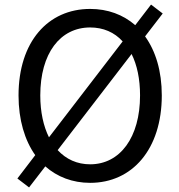

<svg xmlns="http://www.w3.org/2000/svg" viewBox="-20 -786 782 839"><path d="M555 -550C579 -502 592 -441 592 -369C592 -186 505 -68 374 -68C317 -68 269 -90 232 -130ZM194 -186C170 -234 156 -297 156 -369C156 -553 243 -666 374 -666C431 -666 480 -645 516 -605ZM691 -727 640 -766 571 -676C518 -722 451 -747 374 -747C190 -747 61 -604 61 -369C61 -262 88 -173 134 -108L56 -6L107 33L178 -59C230 -13 297 13 374 13C558 13 687 -134 687 -369C687 -476 660 -563 614 -627Z"/></svg>

Font: Noto Sans KR Regular
Style: Regular
Weight: 400
Designer: Ryoko NISHIZUKA  (kana & ideographs); Paul D. Hunt (Latin, Greek & Cyrillic); Wenlong ZHANG  (bopomofo); Sandoll Communi
Foundry: Adobe Systems Incorporated
Version: Version 1.004;PS 1.004;hotconv 1.0.82;makeotf.lib2.5.63406